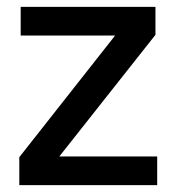

<svg xmlns="http://www.w3.org/2000/svg" viewBox="-20 -537 520 557"><path d="M36 0V-81L314 -434H40V-517H431V-436L152 -83H436V0Z"/></svg>

Font: DM Sans 11pt Medium
Style: Regular
Weight: 500
Version: Version 4.004;gftools[0.9.30]